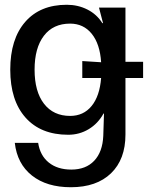

<svg xmlns="http://www.w3.org/2000/svg" viewBox="-20 -552 653 805"><path d="M277 233Q176 233 114 184Q52 135 42 47H140Q148 100 184.5 129.5Q221 159 279 159Q340 159 375 122Q410 85 413 18L416 -76H414Q391 -34 352 -10.5Q313 13 266 13Q151 13 87 -59Q23 -131 23 -260Q23 -388 85.5 -460Q148 -532 260 -532Q307 -532 346.5 -512Q386 -492 409 -455H412L395 -520H506V-293H580V-225H506V12Q506 116 445.5 174.5Q385 233 277 233ZM274 -66Q330 -66 364 -107.5Q398 -149 404 -225H325V-296L404 -291Q399 -368 364.5 -410.5Q330 -453 274 -453Q203 -453 164 -402Q125 -351 125 -260Q125 -168 164.5 -117Q204 -66 274 -66Z"/></svg>

Font: Non Bureau
Style: Regular
Weight: 400
Designer: Jona Saucedo
Foundry: Non Foundry
Version: Version 1.000; ttfautohint (v1.8.4)